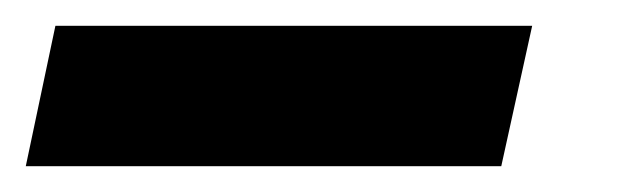

<svg xmlns="http://www.w3.org/2000/svg" viewBox="-98 56 488 149"><path d="M-78 185 -55 76H315L291 185Z"/></svg>

Font: Saira SemiCondensed
Style: Bold Italic
Weight: 700
Width: 4
Italic angle: -12°
Designer: Hector Gatti with collaboration of the Omnibus-Type team
Foundry: Omnibus-Type
Version: Version 1.101